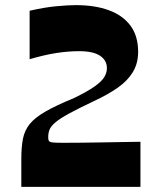

<svg xmlns="http://www.w3.org/2000/svg" viewBox="-20 -730 623 750"><path d="M63.3 0V-109.5Q63.3 -155.9 69.7 -188.2Q76 -220.5 96.1 -245.5Q116.3 -270.5 157.6 -294.3Q199 -318.1 269.4 -347.1Q323.3 -373.4 351 -393.3Q378.6 -413.2 388.1 -430.2Q397.6 -447.1 397.6 -463.4Q397.6 -494.6 370.7 -512.3Q343.8 -530.1 289.2 -530.1Q247.5 -530.1 201.3 -523.1Q155.1 -516.1 95.7 -498.7V-688Q153.5 -701.3 199.7 -705.6Q245.9 -710 276.2 -710Q351.2 -710 405.7 -689.8Q460.3 -669.7 490 -629.3Q519.6 -589 519.6 -527.6Q519.6 -482.5 498.9 -448.3Q478.2 -414.2 439.6 -387.2Q401.1 -360.3 346.1 -334.7Q285.5 -306.1 250 -286.6Q214.6 -267.2 196.9 -252.4Q179.3 -237.6 173.8 -224.3Q168.3 -211.1 168.3 -193.1Q168.3 -183.5 171.5 -179Q174.7 -174.6 187 -173.4Q199.3 -172.2 227.6 -172.2Q261.5 -172.2 296.8 -172.6Q332.1 -172.9 369 -173.6Q405.9 -174.2 445.8 -174.9Q485.6 -175.6 528.6 -176.2V0Z"/></svg>

Font: Ojuju ExtraLight
Style: Regular
Weight: 200
Designer: Chisaokwu Joboson, Mirko Velimirovic
Foundry: Udi Foundry
Version: Version 1.000